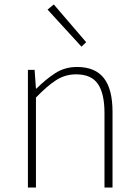

<svg xmlns="http://www.w3.org/2000/svg" viewBox="-20 -840 620 860"><path d="M105 0V-527H135L141 -443H143Q184 -484 227 -512Q270 -540 325 -540Q406 -540 445 -490.5Q484 -441 484 -339V0H448V-334Q448 -421 418.5 -464Q389 -507 321 -507Q272 -507 231.5 -481Q191 -455 141 -403V0ZM345 -631 193 -797 221 -820 366 -651Z"/></svg>

Font: Noto Sans TC
Style: Regular
Weight: 100
Designer: Ryoko NISHIZUKA 西塚涼子 (kana, bopomofo & ideographs); Paul D. Hunt (Latin, Greek & Cyrillic); Sandoll Communications 산돌커뮤니
Foundry: Adobe
Version: Version 2.004;hotconv 1.0.118;makeotfexe 2.5.65603